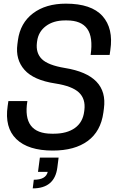

<svg xmlns="http://www.w3.org/2000/svg" viewBox="-20 -812 651 1051"><path d="M300.8 50.8 293.9 105Q279.3 219.2 159.2 219.2L165 171.9Q231.4 171.9 241.2 128.9H188L198.2 50.8ZM283.2 -355Q164.1 -373 114 -429.7Q64 -486.3 75.2 -569.8L78.1 -591.8Q90.8 -686 160.6 -739Q230.5 -792 340.8 -792Q480 -792 540.8 -724.4Q601.6 -656.7 584 -538.1L580.1 -511.2H476.1Q490.2 -608.4 457.5 -654.3Q424.8 -700.2 346.2 -700.2H335.9Q272.5 -700.2 231.2 -669.2Q189.9 -638.2 183.1 -585.9L182.1 -578.1Q175.3 -522 209.2 -488.5Q243.2 -455.1 335 -439.9Q573.7 -401.4 548.8 -217.8L545.9 -195.8Q531.7 -92.8 460.2 -40.3Q388.7 12.2 269 12.2Q134.3 12.2 69.3 -50.8Q4.4 -113.8 22 -231.9L25.9 -258.8H129.9Q100.6 -80.1 264.2 -80.1H273.9Q346.2 -80.1 389.9 -111.3Q433.6 -142.6 440.9 -202.1L441.9 -210Q449.2 -270.5 412.1 -305.7Q375 -340.8 283.2 -355Z"/></svg>

Font: Cooper Hewitt
Style: Medium Italic
Weight: 708
Designer: Village Type and Design LLC
Foundry: Cooper Hewitt Smithsonian Design Museum
Version: 1.000